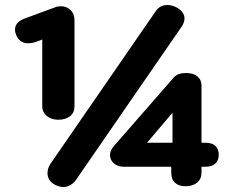

<svg xmlns="http://www.w3.org/2000/svg" viewBox="-20 -735 935 768"><path d="M170 -43Q170 -62 182 -80L602 -689Q619 -715 649 -715Q667 -715 685 -706Q718 -688 718 -661Q718 -646 707 -629L283 -14Q274 -2 261 5.5Q248 13 233 13Q213 13 193 0Q170 -16 170 -43ZM149 -310V-577L128 -569Q110 -562 93 -562Q62 -562 48 -588Q40 -604 40 -616Q40 -647 79 -661L201 -706Q210 -710 224 -710Q246 -710 262 -695Q278 -680 278 -653V-310Q278 -284 260 -270Q242 -256 213 -256Q186 -256 167.5 -271Q149 -286 149 -310ZM665 -45V-68H476Q451 -68 435.5 -81.5Q420 -95 420 -115Q420 -132 434 -149L675 -425Q691 -443 724 -443Q753 -443 769.5 -429.5Q786 -416 786 -393V-164H802Q828 -164 841.5 -151.5Q855 -139 855 -116Q855 -93 841 -80.5Q827 -68 802 -68H786V-45Q786 -19 768.5 -4.5Q751 10 722 10Q695 10 680 -4Q665 -18 665 -45ZM670 -164V-284L568 -164Z"/></svg>

Font: Kodchasan
Style: Bold
Weight: 700
Designer: Katatrad Aksorn Co.,Ltd.
Foundry: Cadson Demak Co.,Ltd.
Version: Version 1.000; ttfautohint (v1.6)